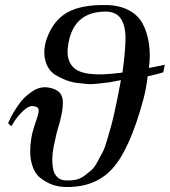

<svg xmlns="http://www.w3.org/2000/svg" viewBox="-20 -728 674 762"><path d="M634 -471 628 -441Q626 -440 603.5 -434Q581 -428 566 -425Q560 -373 548 -330Q494 -132 424.5 -57Q355 18 236 14Q211 13 188 5Q165 -3 140.5 -21.5Q116 -40 105.5 -80.5Q95 -121 104 -178Q107 -198 114 -220.5Q121 -243 126 -256.5Q131 -270 133 -282.5Q135 -295 129.5 -300.5Q124 -306 109 -307Q93 -308 72 -288Q51 -268 38 -248L25 -227L12 -239Q31 -283 63 -325Q80 -346 108.5 -365.5Q137 -385 169 -381Q214 -375 225.5 -346Q237 -317 216 -239Q209 -217 204 -196.5Q199 -176 193.5 -149Q188 -122 187.5 -99.5Q187 -77 191 -57Q195 -37 207.5 -25Q220 -13 240 -12Q261 -11 279.5 -14.5Q298 -18 313.5 -29.5Q329 -41 341.5 -51.5Q354 -62 366 -84.5Q378 -107 386.5 -122.5Q395 -138 404.5 -170.5Q414 -203 419.5 -222Q425 -241 434 -281Q443 -321 447 -342.5Q451 -364 460 -410Q458 -410 436.5 -405.5Q415 -401 403.5 -400Q392 -399 368 -396Q344 -393 326 -394.5Q308 -396 285 -399Q262 -402 240.5 -410.5Q219 -419 199 -431Q169 -451 159.5 -489.5Q150 -528 165 -573Q191 -647 247 -678.5Q303 -710 402 -708Q454 -707 491 -687.5Q528 -668 546 -634.5Q564 -601 571 -555.5Q578 -510 571 -458ZM466 -440Q477 -517 478 -571Q479 -625 459.5 -654Q440 -683 396 -682Q268 -680 250 -546Q242 -492 269 -463Q308 -419 457 -439Q463 -440 466 -440Z"/></svg>

Font: GFS Artemisia
Style: Italic
Weight: 400
Italic angle: -12°
Designer: Takis Katsoulidis and George D. Matthiopoulos
Foundry: George Matthiopoulos and Takis Katsoulidis
Version: Version 1.0